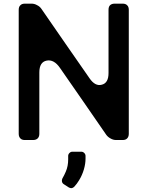

<svg xmlns="http://www.w3.org/2000/svg" viewBox="-20 -749 787 1027"><path d="M415 62.5Q423.8 62.5 430.7 69.3Q437.5 76.2 437.5 85V99.6Q437.5 127 428.7 157.2Q419.9 187.5 403.3 214.8Q391.6 234.4 377 250Q364.3 262.7 348.6 253.9L321.3 236.3Q313.5 231.4 311.5 222.7Q309.6 213.9 313.5 206.1Q324.2 187.5 332 168.9Q344.7 139.6 344.7 103.5V85Q344.7 76.2 351.6 69.3Q358.4 62.5 367.2 62.5ZM148.4 -729.5Q136.7 -729.5 113.3 -729.5Q96.7 -729.5 88.9 -720.7Q80.1 -712.9 80.1 -696.3Q80.1 -475.6 80.1 -33.2Q80.1 -17.6 88.9 -8.8Q96.7 0 113.3 0Q127.9 0 156.2 0Q172.9 0 181.6 -8.8Q190.4 -17.6 190.4 -33.2Q190.4 -142.6 190.4 -361.3Q190.4 -417 229.5 -424.8Q268.6 -432.6 300.8 -385.7Q362.3 -295.9 424.8 -207Q486.3 -117.2 548.8 -27.3Q557.6 -15.6 572.3 -7.8Q585.9 0 601.6 0Q613.3 0 635.7 0Q652.3 0 660.2 -8.8Q668.9 -17.6 668.9 -33.2Q668.9 -254.9 668.9 -696.3Q668.9 -712.9 660.2 -720.7Q652.3 -729.5 635.7 -729.5Q621.1 -729.5 593.8 -729.5Q577.1 -729.5 568.4 -720.7Q560.5 -712.9 560.5 -696.3Q560.5 -584 560.5 -358.4Q560.5 -304.7 524.4 -295.9Q489.3 -286.1 459 -330.1Q394.5 -422.9 330.1 -515.6Q265.6 -609.4 201.2 -702.1Q201.2 -702.1 201.2 -702.1Q192.4 -714.8 177.7 -721.7Q164.1 -729.5 148.4 -729.5Z"/></svg>

Font: DeepSea
Style: Medium
Weight: 500
Designer: Stem
Version: Version 3.019;git-0a5106e0b